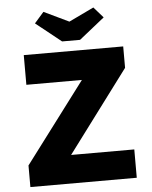

<svg xmlns="http://www.w3.org/2000/svg" viewBox="-60 -969 805 1018"><g transform="rotate(-5 342.0 -459.5)"><path d="M60 -115 435 -613 496.2 -542H86V-700H615.2V-586L242.2 -87L180 -150.8H626.2V0H60ZM159.8 -862.4 209.8 -919.4 357.6 -848.6H327.6L475.4 -919.4L525.4 -862.4L390.4 -754.6H294.8Z"/></g></svg>

Font: Easer Grotesk Variable
Style: Regular
Weight: 400
Designer: Boardeaser, Bonnie Shaver-Troup, Thomas Jockin
Foundry: Lexend
Version: Version 1.001;Glyphs 3.1.2 (3151)